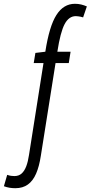

<svg xmlns="http://www.w3.org/2000/svg" viewBox="-145 -770 476 1010"><path d="M-64.1 220Q-80.3 220 -95 217.6Q-109.8 215.1 -124.5 209.6L-107.2 149.8Q-95.5 153.8 -86.6 155Q-77.7 156.2 -69.3 156.2Q-46.2 156.2 -31.3 142.9Q-16.4 129.6 -6.9 104.7Q2.5 79.7 7.6 44.9L83.8 -438.3H32.4L41.2 -491.6L93.4 -497.9Q114.2 -632.1 151.7 -691Q189.2 -750 249.1 -750Q267.1 -750 281.9 -746.3Q296.8 -742.7 311.9 -736.2L292.2 -678.5Q286.2 -680.8 279.3 -682Q272.5 -683.1 266.3 -684.1Q260.1 -685.1 253.7 -685.1Q217.3 -685.1 195 -643.2Q172.7 -601.3 156.7 -497.9H226.3L216.8 -438.3H147.2L69.9 49Q61.4 105.4 44.9 143.3Q28.5 181.3 1.7 200.6Q-25.1 220 -64.1 220Z"/></svg>

Font: Georama ExtraCondensed Thin
Style: Italic
Weight: 100
Width: 2
Italic angle: -9°
Designer: Jean-Baptiste Levee
Foundry: Production Type
Version: Version 1.001